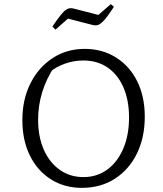

<svg xmlns="http://www.w3.org/2000/svg" viewBox="-20 -898 785 927"><path d="M375 9Q291 9 226 -32Q161 -73 124.5 -146.5Q88 -220 88 -318Q88 -418 127 -495.5Q166 -573 234 -617.5Q302 -662 389 -662Q474 -662 540 -620.5Q606 -579 642.5 -505.5Q679 -432 679 -335Q679 -234 641 -156.5Q603 -79 534.5 -35Q466 9 375 9ZM383 -43Q448 -43 497.5 -79Q547 -115 575 -180Q603 -245 603 -331Q603 -414 576 -476Q549 -538 499.5 -572Q450 -606 382 -606Q338 -606 294.5 -591Q251 -576 215 -546L243 -577Q164 -457 164 -320Q164 -238 191.5 -175.5Q219 -113 268.5 -78Q318 -43 383 -43ZM248 -755 233 -770Q257 -805 272.5 -824.5Q288 -844 299 -851Q310 -858 318.5 -858.5Q327 -859 338 -856L455 -826L515 -878L530 -865Q500 -819 482 -799.5Q464 -780 452 -777Q440 -774 425 -778L308 -808Z"/></svg>

Font: Piazzolla Thin Light
Style: Regular
Weight: 300
Version: Version 2.005